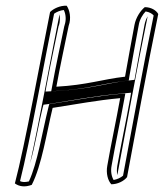

<svg xmlns="http://www.w3.org/2000/svg" viewBox="-20 -631 573 671"><path d="M32 10C47 21 67 24 91 15C126 -53 143 -168 164 -254C255 -268 315 -280 400 -288C386 -210 369 -132 355 -52C350 -25 357 0 369 13C391 13 413 2 424 -12C450 -152 497 -407 533 -582C526 -595 508 -606 486 -606C471 -594 455 -570 450 -544C439 -483 427 -422 417 -363C337 -354 285 -334 177 -328C189 -395 209 -487 220 -541C230 -568 223 -597 213 -611C190 -612 167 -601 155 -589C126 -446 66 -117 32 10ZM50 2C84 -131 140 -443 169 -583C177 -589 191 -595 203 -596C210 -582 212 -562 206 -544V-543L205 -541C194 -487 174 -396 162 -328L159 -312L175 -313C285 -319 338 -339 416 -348L430 -350L432 -363C442 -422 454 -483 465 -544C468 -563 479 -581 489 -591C502 -589 512 -583 517 -577C481 -402 436 -156 410 -17C402 -10 389 -4 377 -2C370 -14 366 -32 370 -52C384 -132 401 -210 415 -288L418 -304L401 -303C315 -295 255 -283 164 -269L152 -267L149 -255C128 -171 111 -61 81 3C68 6 58 6 50 2ZM85 -60C103 -121 114 -194 129 -254L132 -265L154 -268C243 -282 305 -295 394 -303L438 -307L435 -288C421 -210 404 -132 390 -52C388 -40 388 -29 390 -19C416 -158 460 -401 496 -574C491 -565 487 -555 485 -544C474 -483 462 -422 452 -363L450 -352L424 -349C356 -341 296 -320 179 -313L139 -311L142 -328C154 -395 174 -487 185 -541L186 -542C190 -555 190 -569 188 -581C163 -458 118 -210 85 -60Z"/></svg>

Font: Snowfall
Style: EcoObl
Weight: 400
Designer: Jasper
Foundry: Cannot Into Space Fonts
Version: Version 0.9